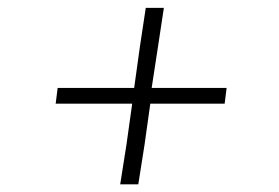

<svg xmlns="http://www.w3.org/2000/svg" viewBox="-20 -527 709 488"><path d="M301.5 -160 316 -263.5H198H121.5L126.5 -303.5H203H321L335.5 -408L350.5 -507H396.5L381.5 -408L365.5 -303.5H470.5H556L551 -263.5H465.5H362L347.5 -160L331.5 -58.5H285.5Z"/></svg>

Font: Merriweather 144pt Black
Style: Italic
Weight: 900
Italic angle: -7.8°
Version: Version 2.101